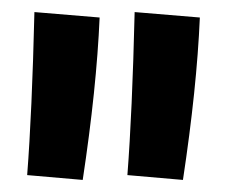

<svg xmlns="http://www.w3.org/2000/svg" viewBox="-20 -724 388 318"><path d="M37 -704 145 -695Q140 -578 117 -426L25 -434Q33 -537 37 -704ZM203 -704 311 -695Q306 -578 283 -426L191 -434Q199 -537 203 -704Z"/></svg>

Font: Boogaloo
Style: Regular
Weight: 400
Designer: John Vargas Beltran
Foundry: John Vargas Beltran
Version: Version 1.002